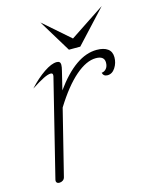

<svg xmlns="http://www.w3.org/2000/svg" viewBox="-102 -714 610 786"><g transform="rotate(-15 203.0 -321.0)"><path d="M39 -11 140 -419Q141 -422 141 -427Q141 -435 132 -435Q121 -435 101.5 -425.5Q82 -416 48 -394Q81 -430 113.5 -452Q146 -474 168 -474Q184 -474 184 -459Q184 -449 180 -434L161 -356Q250 -480 339 -480Q369 -480 385.5 -468Q402 -456 402 -432Q402 -408 389 -388Q376 -368 356 -368Q339 -368 335 -384Q347 -385 355 -394.5Q363 -404 363 -420Q363 -448 327 -448Q287 -448 240 -407.5Q193 -367 144 -288L75 -11Q73 -3 66.5 1.5Q60 6 52 6Q44 6 40.5 1.5Q37 -3 39 -11ZM278 -510H230L146 -648L258 -550L406 -648Z"/></g></svg>

Font: Srisakdi
Style: Regular
Weight: 400
Designer: Cadson Demak Co.,Ltd.
Foundry: Cadson Demak Co.,Ltd.
Version: Version 1.000